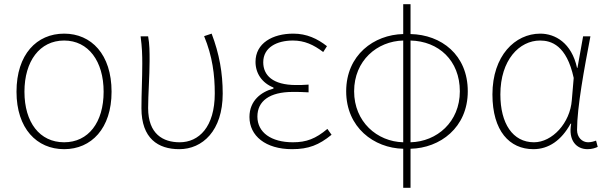

<svg xmlns="http://www.w3.org/2000/svg" viewBox="-20 -701 2905 919"><path d="M287 13C417 13 514 -86 514 -262C514 -441 417 -540 287 -540C156 -540 59 -441 59 -262C59 -86 156 13 287 13ZM287 -20C170 -20 97 -115 97 -262C97 -408 170 -507 287 -507C403 -507 476 -408 476 -262C476 -115 403 -20 287 -20Z M838 13C949 13 1046 -75 1046 -253C1046 -351 1030 -443 993 -540L957 -528C997 -431 1008 -343 1008 -254C1008 -93 932 -20 840 -20C761 -20 689 -59 689 -184C689 -245 696 -338 696 -409C696 -453 696 -489 689 -527H653C660 -474 661 -438 661 -396C661 -325 657 -254 657 -183C657 -38 737 13 838 13Z M1378 13C1457 13 1507 -7 1567 -56L1547 -84C1491 -37 1447 -20 1382 -20C1278 -20 1212 -67 1212 -143C1212 -217 1270 -261 1381 -261C1406 -261 1426 -261 1457 -259V-296C1430 -294 1417 -294 1397 -294C1285 -294 1240 -341 1240 -403C1240 -474 1305 -507 1382 -507C1437 -507 1481 -487 1527 -452L1545 -480C1499 -516 1448 -540 1384 -540C1284 -540 1203 -494 1203 -405C1203 -350 1234 -304 1289 -282V-277C1231 -262 1174 -220 1174 -141C1174 -51 1251 13 1378 13Z M1910 -20C1785 -23 1675 -118 1675 -264C1675 -411 1785 -504 1910 -507ZM1910 198H1945V11C2086 8 2219 -90 2219 -264C2219 -439 2092 -535 1945 -538V-681H1910V-538C1770 -535 1637 -438 1637 -264C1637 -91 1770 8 1910 11ZM1945 -507C2079 -504 2181 -412 2181 -264C2181 -117 2071 -23 1945 -20Z M2533 13C2606 13 2667 -29 2711 -109H2714C2699 -29 2739 13 2792 13C2815 13 2830 7 2841 2L2833 -28C2823 -24 2808 -20 2795 -20C2766 -20 2742 -44 2742 -79C2742 -188 2777 -375 2806 -527H2771L2744 -376H2742C2716 -496 2637 -540 2566 -540C2445 -540 2337 -434 2337 -249C2337 -74 2419 13 2533 13ZM2536 -20C2434 -20 2375 -110 2375 -249C2375 -414 2466 -507 2565 -507C2618 -507 2692 -485 2726 -328L2717 -222C2709 -112 2623 -20 2536 -20Z"/></svg>

Font: Harano Aji Gothic KR ExtraLight
Style: Regular
Weight: 250
Foundry: Masamichi Hosoda
Version: HaranoAjiGothicKR-ExtraLight version 20220220;ttx 4.29.1